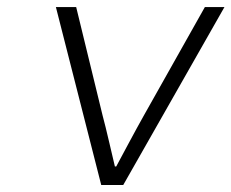

<svg xmlns="http://www.w3.org/2000/svg" viewBox="-20 -530 663 550"><path d="M270 0 140.1 -509.8H198.2L273.9 -199.2Q281.7 -170.4 293.5 -119.6Q305.2 -68.8 309.1 -53.2H313Q316.4 -59.6 345.7 -114.3Q375 -168.9 392.1 -199.2L566.9 -509.8H623L333 0Z"/></svg>

Font: Office Code Pro D Light Italic
Style: Regular
Weight: 300
Italic angle: -9°
Designer: Nathan Rutzky & Paul D. Hunt
Foundry: Adobe Systems Incorporated
Version: Version 1.004;PS 001.004;hotconv 1.0.70;makeotf.lib2.5.58329